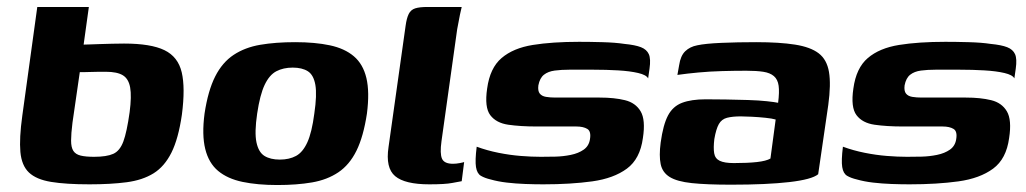

<svg xmlns="http://www.w3.org/2000/svg" viewBox="-20 -525 2945 551"><path d="M237 4Q169 4 126.5 -3Q84 -10 63 -30Q42 -50 38.5 -89Q35 -128 44 -193L87 -505H235L220 -397Q225 -397 237.5 -397.5Q250 -398 266.5 -398.5Q283 -399 301.5 -399.5Q320 -400 336 -400Q413 -400 452 -381Q491 -362 501.5 -317.5Q512 -273 502 -196Q492 -127 472 -87Q452 -47 420.5 -27.5Q389 -8 343.5 -2Q298 4 237 4ZM250 -75Q286 -75 305 -83.5Q324 -92 334 -119Q344 -146 352 -203Q358 -249 353.5 -274Q349 -299 332.5 -309Q316 -319 284 -319Q275 -319 264 -319Q253 -319 242 -318.5Q231 -318 222 -318Q213 -318 209 -318L188 -173Q184 -141 184 -121.5Q184 -102 190.5 -92Q197 -82 211.5 -78.5Q226 -75 250 -75Z M776 6Q719 6 676 -3Q633 -12 606 -34.5Q579 -57 569 -97.5Q559 -138 567 -199Q577 -265 597.5 -305.5Q618 -346 650.5 -367.5Q683 -389 727 -396.5Q771 -404 827 -404Q884 -404 926.5 -395Q969 -386 995.5 -363.5Q1022 -341 1031.5 -301Q1041 -261 1033 -199Q1023 -133 1003 -92.5Q983 -52 951 -30.5Q919 -9 875.5 -1.5Q832 6 776 6ZM783 -67Q810 -67 829.5 -77.5Q849 -88 862 -116.5Q875 -145 882 -199Q890 -253 885 -281.5Q880 -310 863.5 -320.5Q847 -331 820 -331Q793 -331 773 -320.5Q753 -310 739.5 -281.5Q726 -253 718 -199Q710 -145 716 -116.5Q722 -88 739 -77.5Q756 -67 783 -67Z M1212 4Q1142 4 1114 -19.5Q1086 -43 1095 -103L1144 -451Q1147 -473 1153 -485Q1159 -497 1171.5 -501Q1184 -505 1207 -505H1305Q1304 -502 1300 -483Q1296 -464 1292 -441L1247 -120Q1242 -84 1248.5 -69.5Q1255 -55 1280 -55Q1289 -55 1299.5 -57Q1310 -59 1312 -60L1305 -5Q1298 -4 1278 0Q1258 4 1212 4Z M1539 4Q1515 4 1487.5 3Q1460 2 1434.5 -1Q1409 -4 1388 -10Q1371 -14 1360 -20.5Q1349 -27 1346 -45.5Q1343 -64 1348 -104Q1378 -93 1410.5 -86.5Q1443 -80 1474 -77.5Q1505 -75 1532 -75Q1551 -75 1573.5 -75.5Q1596 -76 1618 -80.5Q1640 -85 1655 -95.5Q1670 -106 1673 -125Q1677 -148 1665.5 -155Q1654 -162 1634 -162H1520Q1474 -162 1439 -167Q1404 -172 1387 -194.5Q1370 -217 1378 -271Q1386 -330 1419.5 -358.5Q1453 -387 1509 -396Q1565 -405 1642 -405Q1671 -405 1708.5 -404Q1746 -403 1772 -399Q1803 -396 1819.5 -389.5Q1836 -383 1842 -369.5Q1848 -356 1844 -328L1840 -300Q1835 -310 1811.5 -315.5Q1788 -321 1754 -323Q1720 -325 1683 -325Q1646 -325 1614 -325Q1591 -325 1572 -322.5Q1553 -320 1541 -310.5Q1529 -301 1525 -280Q1523 -264 1529 -256.5Q1535 -249 1547 -247Q1559 -245 1574 -245H1701Q1743 -245 1773.5 -237.5Q1804 -230 1818.5 -205.5Q1833 -181 1825 -129Q1817 -69 1779 -41Q1741 -13 1679.5 -4.5Q1618 4 1539 4Z M2078 5Q2008 5 1965.5 0.5Q1923 -4 1902 -17Q1881 -30 1876 -54Q1871 -78 1876 -116Q1883 -167 1897 -193.5Q1911 -220 1937.5 -230Q1964 -240 2005 -240Q2031 -240 2063 -239.5Q2095 -239 2126.5 -238Q2158 -237 2181 -234.5Q2204 -232 2213 -230Q2217 -261 2214.5 -279Q2212 -297 2201 -306.5Q2190 -316 2170.5 -319Q2151 -322 2122 -322Q2088 -322 2052.5 -321Q2017 -320 1984.5 -317Q1952 -314 1924 -310L1929 -338Q1933 -365 1946.5 -378Q1960 -391 1981 -395Q2004 -400 2050.5 -402Q2097 -404 2150 -404Q2217 -404 2261.5 -397Q2306 -390 2329.5 -372Q2353 -354 2359 -318.5Q2365 -283 2357 -224L2328 -25Q2310 -10 2245.5 -2.5Q2181 5 2078 5ZM2086 -57Q2126 -57 2152.5 -60Q2179 -63 2191 -70L2206 -182Q2196 -185 2176.5 -187Q2157 -189 2137.5 -190Q2118 -191 2106 -191Q2082 -191 2066.5 -187Q2051 -183 2043 -169Q2035 -155 2030 -126Q2027 -101 2029.5 -85.5Q2032 -70 2045.5 -63.5Q2059 -57 2086 -57Z M2590 4Q2566 4 2538.5 3Q2511 2 2485.5 -1Q2460 -4 2439 -10Q2422 -14 2411 -20.5Q2400 -27 2397 -45.5Q2394 -64 2399 -104Q2429 -93 2461.5 -86.5Q2494 -80 2525 -77.5Q2556 -75 2583 -75Q2602 -75 2624.5 -75.5Q2647 -76 2669 -80.5Q2691 -85 2706 -95.5Q2721 -106 2724 -125Q2728 -148 2716.5 -155Q2705 -162 2685 -162H2571Q2525 -162 2490 -167Q2455 -172 2438 -194.5Q2421 -217 2429 -271Q2437 -330 2470.5 -358.5Q2504 -387 2560 -396Q2616 -405 2693 -405Q2722 -405 2759.5 -404Q2797 -403 2823 -399Q2854 -396 2870.5 -389.5Q2887 -383 2893 -369.5Q2899 -356 2895 -328L2891 -300Q2886 -310 2862.5 -315.5Q2839 -321 2805 -323Q2771 -325 2734 -325Q2697 -325 2665 -325Q2642 -325 2623 -322.5Q2604 -320 2592 -310.5Q2580 -301 2576 -280Q2574 -264 2580 -256.5Q2586 -249 2598 -247Q2610 -245 2625 -245H2752Q2794 -245 2824.5 -237.5Q2855 -230 2869.5 -205.5Q2884 -181 2876 -129Q2868 -69 2830 -41Q2792 -13 2730.5 -4.5Q2669 4 2590 4Z"/></svg>

Font: Genos Thin
Style: Bold Italic
Weight: 700
Italic angle: -8°
Version: Version 1.010